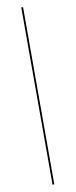

<svg xmlns="http://www.w3.org/2000/svg" viewBox="-108 -779 421 1067"><g transform="rotate(-10 102.0 -246.0)"><path d="M97 -746H107V254H97Z"/></g></svg>

Font: HK Grotesk Thin
Style: Regular
Weight: 100
Designer: Alfredo Marco Pradil
Foundry: Hanken Design Co.
Version: Version 3.001